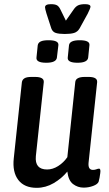

<svg xmlns="http://www.w3.org/2000/svg" viewBox="-20 -893 523 921"><path d="M156 8Q97 8 68 -29.5Q39 -67 46 -133L85 -499Q87 -511 97.5 -517.5Q108 -524 131 -524H148Q192 -524 190 -499L152 -144Q146 -80 206 -80Q233 -80 259 -96.5Q285 -113 303 -139L341 -499Q343 -524 387 -524H405Q448 -524 446 -499L405 -114Q401 -78 426 -78Q435 -78 442.5 -81Q450 -84 455 -84Q464 -84 461 -63Q460 -53 457.5 -40Q455 -27 453 -21Q448 -9 426.5 -1Q405 7 381 7Q353 7 330.5 -10Q308 -27 303 -70Q276 -37 237.5 -14.5Q199 8 156 8ZM352 -592Q302 -592 305 -617L311 -676Q314 -700 362 -700Q412 -700 409 -676L403 -617Q400 -592 352 -592ZM202 -592Q152 -592 155 -617L161 -676Q163 -688 175 -694Q187 -700 213 -700Q263 -700 260 -676L253 -617Q250 -592 202 -592ZM388 -873Q414 -873 414 -861Q414 -854 401 -828L362 -757Q352 -740 335.5 -735Q319 -730 291 -730Q263 -730 247.5 -735Q232 -740 226 -757L203 -828Q196 -851 196 -858Q196 -873 224 -873Q244 -873 253.5 -867.5Q263 -862 270 -847L296 -794L333 -847Q343 -862 355 -867.5Q367 -873 388 -873Z"/></svg>

Font: Asap Condensed Condensed Medium
Style: Italic
Weight: 500
Width: 3
Italic angle: -6°
Designer: Pablo Cosgaya
Foundry: Omnibus-Type
Version: Version 3.001; ttfautohint (v1.8.4.7-5d5b)